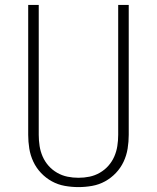

<svg xmlns="http://www.w3.org/2000/svg" viewBox="-20 -755 640 783"><path d="M300 8Q272 8 244 3Q216 -2 191.5 -15.5Q167 -29 147.5 -49.5Q128 -70 116 -95.5Q104 -121 99.5 -149Q95 -177 95 -205V-735H138V-205Q138 -182 141.5 -159.5Q145 -137 154 -116.5Q163 -96 178 -79Q193 -62 213 -50.5Q233 -39 255 -34.5Q277 -30 300 -30Q323 -30 345 -34.5Q367 -39 387 -50.5Q407 -62 422 -79Q437 -96 446 -116.5Q455 -137 458.5 -159.5Q462 -182 462 -205V-735H505V-205Q505 -177 500.5 -149Q496 -121 484 -95.5Q472 -70 452.5 -49.5Q433 -29 408.5 -15.5Q384 -2 356 3Q328 8 300 8Z"/></svg>

Font: Iosevka SS04 XLt Ex
Style: Regular
Weight: 200
Width: 7
Monospace: yes
Designer: Belleve Invis
Foundry: Belleve Invis
Version: Version 19.0.0; ttfautohint (v1.8.4)